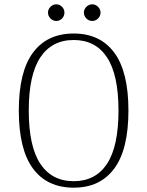

<svg xmlns="http://www.w3.org/2000/svg" viewBox="-20 -856 681 888"><path d="M67 -345Q67 -524 132.5 -612.5Q198 -701 321 -701Q443 -701 508.5 -612.5Q574 -524 574 -345Q574 -165 508.5 -76.5Q443 12 321 12Q198 12 132.5 -76.5Q67 -165 67 -345ZM528 -345Q528 -510 475 -590.5Q422 -671 321 -671Q220 -671 166.5 -590.5Q113 -510 113 -345Q113 -179 166.5 -98.5Q220 -18 321 -18Q422 -18 475 -98.5Q528 -179 528 -345ZM202 -798Q202 -813 213.5 -824.5Q225 -836 240 -836Q256 -836 267 -824.5Q278 -813 278 -798Q278 -782 267 -770.5Q256 -759 240 -759Q225 -759 213.5 -770.5Q202 -782 202 -798ZM368 -798Q368 -813 379.5 -824.5Q391 -836 407 -836Q422 -836 433.5 -824.5Q445 -813 445 -798Q445 -782 433.5 -770.5Q422 -759 407 -759Q391 -759 379.5 -770.5Q368 -782 368 -798Z"/></svg>

Font: Arima Madurai ExtraLight
Style: Regular
Weight: 275
Designer: Joana Correia and Natanael Gama
Foundry: NDISCOVER
Version: Version 1.019